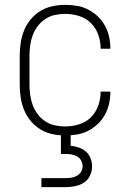

<svg xmlns="http://www.w3.org/2000/svg" viewBox="-20 -548 540 788"><path d="M247 8Q221 8 195 2.5Q169 -3 146 -17Q123 -31 106 -51.5Q89 -72 79 -96.5Q69 -121 65 -147.5Q61 -174 61 -200V-320Q61 -346 65 -372.5Q69 -399 79 -423.5Q89 -448 106 -468.5Q123 -489 146 -503Q169 -517 195 -522.5Q221 -528 247 -528Q272 -528 296 -524Q320 -520 341.5 -509Q363 -498 381 -481Q399 -464 410.5 -443Q422 -422 427.5 -398Q433 -374 433 -350Q433 -349 433 -349Q433 -349 433 -348H393Q393 -348 393 -348.5Q393 -349 393 -349Q393 -378 383 -406Q373 -434 352.5 -454Q332 -474 304 -482.5Q276 -491 247 -491Q226 -491 205 -486.5Q184 -482 166 -470Q148 -458 135 -441Q122 -424 114.5 -404Q107 -384 104 -362.5Q101 -341 101 -320V-200Q101 -179 104 -157.5Q107 -136 114.5 -116Q122 -96 135 -79Q148 -62 166 -50Q184 -38 205 -33.5Q226 -29 247 -29Q276 -29 304 -37.5Q332 -46 352.5 -66Q373 -86 383 -114Q393 -142 393 -171Q393 -171 393 -171.5Q393 -172 393 -172H433Q433 -171 433 -171Q433 -171 433 -170Q433 -146 427.5 -122Q422 -98 410.5 -77Q399 -56 381 -39Q363 -22 341.5 -11Q320 0 296 4Q272 8 247 8ZM150 220V183H250Q262 183 274 181Q286 179 296.5 173Q307 167 313 156.5Q319 146 319 134Q319 122 313 111Q307 100 296.5 94Q286 88 274 86Q262 84 250 84H230V0H270V50Q287 52 303.5 57.5Q320 63 332.5 74Q345 85 351.5 101.5Q358 118 358 135Q358 154 349.5 172.5Q341 191 324.5 201.5Q308 212 288.5 216Q269 220 250 220Z"/></svg>

Font: Iosevka SS04 Extralight
Style: Regular
Weight: 200
Monospace: yes
Designer: Belleve Invis
Foundry: Belleve Invis
Version: Version 19.0.0; ttfautohint (v1.8.4)